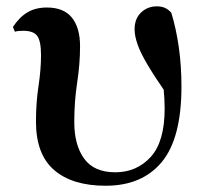

<svg xmlns="http://www.w3.org/2000/svg" viewBox="-20 -572 647 608"><path d="M314.5 16.2Q209 16.2 151.5 -33.5Q93.9 -83.1 93.9 -186.6Q93.9 -246.7 101.9 -299.3Q109.9 -351.9 109.9 -397.3Q109.9 -441.7 98 -458.1Q86.1 -474.5 53.7 -474.5Q46.4 -474.5 39.9 -474Q33.3 -473.5 27.3 -471.5L20.8 -486.5Q41.7 -518.1 67.3 -533.1Q92.8 -548.2 128.5 -548.2Q182 -548.2 207.7 -516.1Q233.5 -484 233.5 -425.8Q233.5 -369.7 224.3 -310Q215.2 -250.4 215.2 -185.4Q215.2 -112.8 246.5 -69.6Q277.9 -26.4 345.1 -26.4Q412.5 -26.4 457 -74.7Q501.4 -123.1 501.4 -228.2Q501.4 -259.1 497.8 -294.4Q494.2 -329.7 488.4 -362.1L507.8 -361.2L509.9 -270.9Q470.9 -327.3 448 -365.7Q425.1 -404.1 415.7 -431.2Q406.2 -458.2 406.2 -479.1Q406.2 -512.9 426.8 -532.4Q447.4 -551.9 476.3 -551.9Q492.1 -551.9 503 -546.7Q514 -541.5 522.6 -531.4Q538.1 -480.2 546.3 -421.8Q554.6 -363.4 554.6 -297.8Q554.6 -133.7 492.1 -58.7Q429.7 16.2 314.5 16.2Z"/></svg>

Font: Early Summer Mincho VF
Style: Regular
Weight: 250
Designer: GuiWonder
Version: Version 1.002